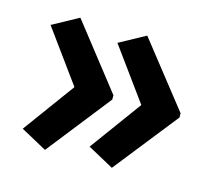

<svg xmlns="http://www.w3.org/2000/svg" viewBox="-72 -577 690 613"><g transform="rotate(15 273.5 -270.5)"><path d="M511 -263 344 -52 258 -99 383 -270 258 -442 344 -489 511 -277ZM289 -263 123 -52 37 -99 162 -270 37 -442 123 -489 289 -277Z"/></g></svg>

Font: Noto Sans SemiCondensed SemiBold
Style: Regular
Weight: 600
Width: 4
Designer: Monotype Design Team
Foundry: Monotype Imaging Inc.
Version: Version 2.013; ttfautohint (v1.8.4.7-5d5b)